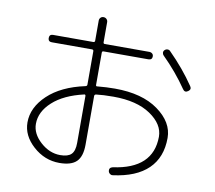

<svg xmlns="http://www.w3.org/2000/svg" viewBox="-89 -906 1178 1050"><g transform="rotate(10 500.0 -380.5)"><path d="M373 -367.2Q261.7 -341.8 200.7 -286.1Q139.6 -230.5 139.6 -163.1Q139.6 -108.4 189.9 -63Q240.2 -17.6 299.8 -17.6Q342.8 -17.6 361.3 -36.1Q379.9 -54.7 379.9 -98.6V-360.4Q379.9 -363.3 377.9 -365.7Q376 -368.2 373 -367.2ZM302.7 25.4Q220.7 25.4 156.7 -32.2Q92.8 -89.8 92.8 -163.1Q92.8 -246.1 166 -315.4Q239.3 -384.8 371.1 -413.1Q379.9 -415 379.9 -422.9V-608.4Q379.9 -617.2 371.1 -617.2H147.5Q127.9 -617.2 127 -636.7Q127 -658.2 147.5 -658.2H371.1Q379.9 -658.2 379.9 -667V-778.3Q379.9 -788.1 386.2 -794.9Q392.6 -801.8 402.8 -801.8Q413.1 -801.8 419.9 -794.9Q426.8 -788.1 426.8 -778.3V-667Q426.8 -658.2 434.6 -658.2H683.6Q692.4 -658.2 698.7 -652.3Q705.1 -646.5 705.1 -636.7Q705.1 -617.2 683.6 -617.2H434.6Q426.8 -617.2 426.8 -608.4V-429.7Q426.8 -420.9 435.5 -422.9Q485.4 -427.7 532.2 -427.7Q683.6 -427.7 772.9 -363.3Q862.3 -298.8 862.3 -211.9Q862.3 -103.5 796.4 -39.6Q730.5 24.4 601.6 41Q592.8 42 585.9 36.6Q579.1 31.2 577.1 22.5Q574.2 2.9 594.7 -2Q813.5 -32.2 814.5 -210Q814.5 -279.3 738.3 -331.1Q662.1 -382.8 532.2 -382.8Q474.6 -382.8 435.5 -377.9Q426.8 -376 426.8 -368.2V-97.7Q426.8 -32.2 397.5 -3.4Q368.2 25.4 302.7 25.4ZM793.9 -681.6Q875 -600.6 934.6 -512.7Q946.3 -496.1 928.7 -483.9Q911.1 -471.7 899.4 -489.3Q839.8 -576.2 762.7 -652.3Q756.8 -658.2 756.3 -667Q755.9 -675.8 762.7 -682.1Q769.5 -688.5 778.8 -688.5Q788.1 -688.5 793.9 -681.6Z"/></g></svg>

Font: Rounded-X Mgen+ 1mn light
Style: Regular
Weight: 200
Designer: [Source Han Sans]
Ryoko NISHIZUKA  (kana & ideographs); Paul D. Hunt (Latin, Greek & Cyrillic); Wenlong ZHANG  (bopomofo
Version: Version 1.059.20150602